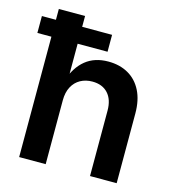

<svg xmlns="http://www.w3.org/2000/svg" viewBox="-113 -819 829 911"><g transform="rotate(15 301.0 -364.0)"><path d="M194.3 -313.5V0H64V-727.5H192.9V-405.3H177.2Q200.2 -475.1 244.6 -511.2Q289.1 -547.4 356.4 -547.4Q412.6 -547.4 454.6 -523.4Q496.6 -499.5 519.8 -453.6Q543 -407.7 543 -342.3V0H412.1V-321.3Q412.1 -375.5 384.5 -405.8Q356.9 -436 307.6 -436Q274.9 -436 249.3 -421.9Q223.6 -407.7 209 -380.4Q194.3 -353 194.3 -313.5ZM-4.9 -591.3V-674.3H339.8V-591.3Z"/></g></svg>

Font: V-Inter
Style: SemiBold-600
Weight: 600
Designer: Rasmus Andersson
Foundry: rsms
Version: Version 4.000;git-4146feb